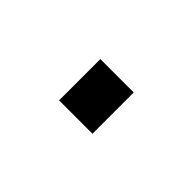

<svg xmlns="http://www.w3.org/2000/svg" viewBox="-27 -157 240 240"><g transform="rotate(45 93.5 -36.5)"><path d="M64 0V-73H123V0Z"/></g></svg>

Font: Saira Thin ExtraLight
Style: Regular
Weight: 250
Version: Version 1.101